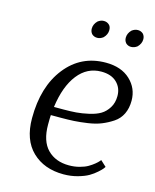

<svg xmlns="http://www.w3.org/2000/svg" viewBox="-106 -757 680 840"><g transform="rotate(15 233.5 -337.0)"><path d="M406 -93 432 -69Q430 -66 426 -60.5Q422 -55 407 -41.5Q392 -28 374 -17.5Q356 -7 326 1.5Q296 10 262 10Q174 10 120 -42Q66 -94 66 -192Q66 -335 135 -422.5Q204 -510 316 -510Q386 -510 426.5 -472Q467 -434 467 -378Q467 -344 454.5 -318Q442 -292 418 -276Q394 -260 368 -249.5Q342 -239 307.5 -234Q273 -229 246.5 -227.5Q220 -226 187 -226H142Q141 -212 141 -183Q141 -108 177.5 -71Q214 -34 275 -34Q300 -34 322.5 -40Q345 -46 359.5 -54.5Q374 -63 385 -72Q396 -81 401 -87ZM307 -467Q243 -467 201 -413.5Q159 -360 146 -264H189Q221 -264 246.5 -266Q272 -268 303 -275Q334 -282 354 -294Q374 -306 388 -328.5Q402 -351 402 -382Q402 -419 377 -443Q352 -467 307 -467ZM387 -674Q400 -684 414 -684Q429 -684 439 -674Q447 -664 447 -651Q447 -631 431 -615Q418 -605 403 -605Q389 -605 379 -615Q371 -625 371 -638Q371 -658 387 -674ZM233 -674Q246 -684 260 -684Q275 -684 285 -674Q293 -666 293 -651Q293 -631 277 -615Q264 -605 250 -605Q235 -605 225 -615Q217 -625 217 -638Q217 -658 233 -674Z"/></g></svg>

Font: ArsenalItalic
Style: Italic
Weight: 400
Italic angle: -9°
Designer: Andrij Shevchenko
Foundry: Stairsfor.com
Version: Version 1.000